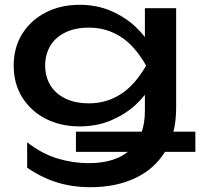

<svg xmlns="http://www.w3.org/2000/svg" viewBox="-20 -600 846 799"><path d="M296 -52H793V32H296ZM583 -139V-249L588 -267V-376L583 -396V-566H713V-151Q713 -42 667 31.5Q621 105 541 142Q461 179 357 179Q281 179 217 159Q153 139 93 98V-8Q154 40 219 59.5Q284 79 349 79Q463 79 523 22.5Q583 -34 583 -139ZM311 -74Q233 -74 171 -105.5Q109 -137 73 -194Q37 -251 37 -327Q37 -403 73 -460Q109 -517 171 -548.5Q233 -580 311 -580Q383 -580 442 -554.5Q501 -529 543.5 -489Q586 -449 609 -405.5Q632 -362 632 -326Q632 -289 609 -245.5Q586 -202 543.5 -163Q501 -124 442 -99Q383 -74 311 -74ZM351 -170Q422 -170 481.5 -207.5Q541 -245 588 -327Q541 -410 481.5 -447.5Q422 -485 351 -485Q293 -485 252 -465Q211 -445 189.5 -409.5Q168 -374 168 -327Q168 -281 189.5 -245.5Q211 -210 252 -190Q293 -170 351 -170Z"/></svg>

Font: Unbounded
Style: Regular
Weight: 400
Designer: Luke Prowse, Jean-Baptiste Morizot, Fátima Lázaro, Florian Runge
Foundry: NaN
Version: Version 1.701;gftools[0.9.28.dev5+ged2979d]